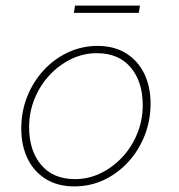

<svg xmlns="http://www.w3.org/2000/svg" viewBox="-20 -654 640 686"><path d="M246 12Q186 12 143.5 -14.5Q101 -41 78.5 -87.5Q56 -134 56 -194Q56 -256 77.5 -309.5Q99 -363 136.5 -403.5Q174 -444 223.5 -467Q273 -490 328 -490Q388 -490 430.5 -463.5Q473 -437 495.5 -390.5Q518 -344 518 -284Q518 -223 496.5 -169Q475 -115 437.5 -74.5Q400 -34 351 -11Q302 12 246 12ZM248 -14Q296 -14 339.5 -35Q383 -56 417 -92.5Q451 -129 470.5 -177Q490 -225 490 -278Q490 -362 447 -413Q404 -464 326 -464Q278 -464 234.5 -443Q191 -422 157 -385.5Q123 -349 103.5 -301Q84 -253 84 -200Q84 -116 127 -65Q170 -14 248 -14ZM244 -608 248 -634H480L476 -608Z"/></svg>

Font: Source Code Pro ExtraLight ExtraLight
Style: Italic
Weight: 250
Italic angle: -11°
Monospace: yes
Version: Version 1.016;hotconv 1.0.116;makeotfexe 2.5.65601